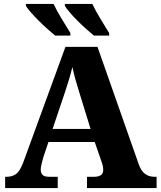

<svg xmlns="http://www.w3.org/2000/svg" viewBox="-20 -951 812 971"><path d="M6 0V-57H15Q41 -57 60.5 -70.5Q80 -84 97 -128L311 -714H473L681 -122Q693 -87 713 -72Q733 -57 761 -57H772V0H420V-57H457Q476 -57 489 -64.5Q502 -72 502 -92Q502 -105 498.5 -118Q495 -131 492 -138L459 -233H225L199 -155Q196 -143 191 -124.5Q186 -106 186 -93Q186 -76 195.5 -66.5Q205 -57 228 -57H272V0ZM246 -299H438L380 -487Q371 -516 362 -547.5Q353 -579 346 -612Q338 -579 329 -549Q320 -519 310 -489ZM455 -771Q438 -785 416 -804.5Q394 -824 372 -846Q350 -868 333 -888Q316 -908 308 -921V-931H447Q463 -897 487 -857.5Q511 -818 532 -784V-771ZM259 -771Q242 -785 220 -804.5Q198 -824 176 -846Q154 -868 136.5 -888Q119 -908 111 -921V-931H251Q267 -897 291 -857.5Q315 -818 336 -784V-771Z"/></svg>

Font: Noto Serif ExtraBold
Style: Regular
Weight: 800
Designer: Monotype Design Team
Foundry: Monotype Imaging Inc.
Version: Version 2.014